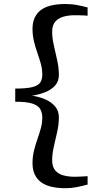

<svg xmlns="http://www.w3.org/2000/svg" viewBox="-20 -826 546 983"><path d="M315.5 137.5Q228 137.5 187.2 104.5Q146.5 71.5 146.5 10.5Q146.5 -24.5 154 -54.8Q161.5 -85 171.2 -112.8Q181 -140.5 188.8 -168Q196.5 -195.5 196.5 -224.5Q196.5 -249 186.2 -267.2Q176 -285.5 146.2 -295.5Q116.5 -305.5 58 -305V-372.5Q116.5 -372.5 146.2 -380.2Q176 -388 186.2 -403.8Q196.5 -419.5 196.5 -443.5Q196.5 -473 188.8 -500.5Q181 -528 171.2 -555.8Q161.5 -583.5 154 -613.8Q146.5 -644 146.5 -678.5Q146.5 -740.5 187.2 -773Q228 -805.5 316 -805.5Q347 -805.5 373.2 -800.5Q399.5 -795.5 428.5 -788V-745.5Q423.5 -746.5 409 -747Q394.5 -747.5 380.2 -747.8Q366 -748 360.5 -748Q332 -748 306 -741Q280 -734 263.5 -715.8Q247 -697.5 247 -663.5Q247 -632.5 255.5 -594.5Q264 -556.5 272.8 -517.2Q281.5 -478 281.5 -442.5Q281.5 -409.5 261.8 -387.8Q242 -366 210.8 -353.8Q179.5 -341.5 144 -336Q179.5 -331 210.8 -317.8Q242 -304.5 261.8 -281.5Q281.5 -258.5 281.5 -225.5Q281.5 -190 272.8 -151.2Q264 -112.5 255.5 -75Q247 -37.5 247 -6Q247 28.5 263.2 47Q279.5 65.5 305.8 72.2Q332 79 361 79Q367 79 381.2 78.5Q395.5 78 409.5 77.2Q423.5 76.5 428.5 76V119Q400 126.5 373 132Q346 137.5 315.5 137.5Z"/></svg>

Font: Merriweather 36pt
Style: Regular
Weight: 400
Designer: Eben Sorkin
Foundry: Eben Sorkin
Version: Version 2.100